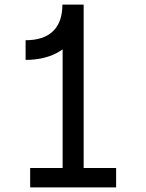

<svg xmlns="http://www.w3.org/2000/svg" viewBox="-20 -820 640 840"><path d="M92 -558V-644Q171 -644 212 -683.5Q253 -723 253 -800H345Q345 -726 314.5 -671.5Q284 -617 227 -587.5Q170 -558 92 -558ZM112 0V-85H488V0ZM254 -28V-800H346V-28Z"/></svg>

Font: Victor Mono Thin SemiBold
Style: Regular
Weight: 600
Monospace: yes
Version: Version 1.561;gftools[0.9.30]